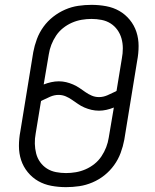

<svg xmlns="http://www.w3.org/2000/svg" viewBox="-20 -763 640 791"><path d="M252 8Q221 8 191.5 2.5Q162 -3 137.5 -17Q113 -31 94.5 -53.5Q76 -76 67 -103.5Q58 -131 58 -161.5Q58 -192 64 -223L117 -548Q122 -575 132 -602Q142 -629 159 -652.5Q176 -676 199 -694Q222 -712 248.5 -723.5Q275 -735 302.5 -739Q330 -743 357 -743Q388 -743 417.5 -737.5Q447 -732 471.5 -718Q496 -704 514.5 -681.5Q533 -659 542 -631.5Q551 -604 551 -573.5Q551 -543 545 -512L492 -187Q487 -160 477 -133Q467 -106 450 -82.5Q433 -59 410.5 -41Q388 -23 361 -11.5Q334 0 306.5 4Q279 8 252 8ZM388 -363Q405 -363 422.5 -370.5Q440 -378 458 -387L459 -388H460L482 -522Q486 -543 486 -564Q486 -585 480.5 -604.5Q475 -624 463.5 -640Q452 -656 435.5 -666.5Q419 -677 398.5 -681Q378 -685 357 -685Q337 -685 316.5 -681.5Q296 -678 276.5 -669.5Q257 -661 240 -647.5Q223 -634 211 -616Q199 -598 191.5 -578.5Q184 -559 181 -539L160 -415Q175 -421 191 -424.5Q207 -428 222 -428Q238 -428 252.5 -424.5Q267 -421 281 -415Q295 -409 307.5 -400.5Q320 -392 332 -383.5Q344 -375 358 -369Q372 -363 388 -363ZM252 -50Q272 -50 292.5 -53.5Q313 -57 332.5 -65.5Q352 -74 369 -87.5Q386 -101 398 -119Q410 -137 417.5 -156.5Q425 -176 428 -196L449 -320Q434 -314 418.5 -310.5Q403 -307 388 -307Q372 -307 357 -310.5Q342 -314 328 -320Q314 -326 301.5 -334.5Q289 -343 277 -351.5Q265 -360 251 -366Q237 -372 221 -372Q204 -372 186.5 -364.5Q169 -357 151 -348L150 -347H149L127 -213Q123 -192 123.5 -171Q124 -150 129 -130.5Q134 -111 145.5 -95Q157 -79 173.5 -68.5Q190 -58 210.5 -54Q231 -50 252 -50Z"/></svg>

Font: Iosevka Light Extended Oblique
Style: Regular
Weight: 300
Width: 7
Italic angle: -9°
Monospace: yes
Designer: Belleve Invis
Foundry: Belleve Invis
Version: Version 32.5.0; ttfautohint (v1.8.4)